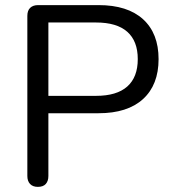

<svg xmlns="http://www.w3.org/2000/svg" viewBox="-20 -725 673 752"><path d="M128.3 6.9Q108.4 6.9 97.7 -4.5Q87.1 -15.9 87.1 -35.7V-662.8Q87.1 -683.7 98.2 -694.3Q109.4 -705 129.3 -705H366Q479.4 -705 540.3 -649.7Q601.1 -594.3 601.1 -493.5Q601.1 -392.7 540.3 -337.1Q479.4 -281.5 366 -281.5H169.5V-35.7Q169.5 -15.9 159.3 -4.5Q149.1 6.9 128.3 6.9ZM169.5 -349.6H356.1Q437.4 -349.6 478.5 -386.2Q519.6 -422.8 519.6 -493.5Q519.6 -564.1 478.5 -600.5Q437.4 -636.9 356.1 -636.9H169.5Z"/></svg>

Font: Nunito ExtraLight
Style: Regular
Weight: 200
Designer: Vernon Adams
Foundry: Vernon Adams
Version: Version 3.602